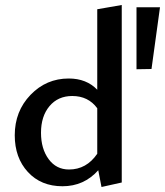

<svg xmlns="http://www.w3.org/2000/svg" viewBox="-20 -739 660 768"><path d="M369 -380V-702L467 -719V-9L386 9L373 -58Q316 6 230 6Q144 6 91.5 -51Q39 -108 39 -198Q39 -294 102 -359.5Q165 -425 255 -425Q326 -425 369 -380ZM526 -710H620L586 -463L526 -462ZM256 -61Q326 -61 369 -124V-306Q333 -355 269 -355Q212 -355 178 -314.5Q144 -274 144 -208Q144 -144 174.5 -102.5Q205 -61 256 -61Z"/></svg>

Font: EauTest Semibold
Style: Regular
Weight: 600
Designer: Christian Thalmann (Catharsis Fonts)
Version: Version 0.001;PS 000.001;hotconv 1.0.88;makeotf.lib2.5.64775